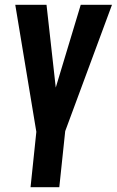

<svg xmlns="http://www.w3.org/2000/svg" viewBox="-20 -598 482 792"><path d="M106 174.3 129.9 -54.2 43 -578.1H171.9L210 -236.8L313 -578.1H441.9L249 -57.1L224.6 174.3Z"/></svg>

Font: Oswald
Style: Medium
Weight: 500
Designer: Vernon Adams
Foundry: Vernon Adams
Version: 3.0; ttfautohint (v0.94.23-7a4d-dirty) -l 8 -r 50 -G 150 -x 